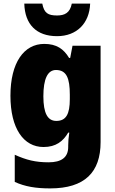

<svg xmlns="http://www.w3.org/2000/svg" viewBox="-20 -807 639 1067"><path d="M481 -787H379C369 -735 339 -721 297 -721C247 -721 225 -734 215 -787H115C118 -672 182 -606 297 -606C406 -606 477 -677 481 -787ZM226 -563C113 -563 38 -459 38 -275C38 -93 111 10 222 10C291 10 331 -22 359 -70H365C361 -46 359 -18 359 1V10C359 68 321 95 250 95C177 95 126 82 62 53V204C119 230 179 240 259 240C451 240 539 150 539 -17V-553H383L370 -485H364C334 -535 294 -563 226 -563ZM291 -418C350 -418 368 -372 368 -281V-256C368 -174 348 -135 293 -135C245 -135 221 -177 221 -272C221 -369 245 -418 291 -418Z"/></svg>

Font: Noto Sans Kannada SemiCondensed Black
Style: Regular
Weight: 900
Width: 4
Designer: Jelle Bosma - Monotype Design Team
Foundry: Monotype Imaging Inc.
Version: Version 2.005